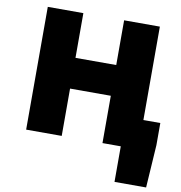

<svg xmlns="http://www.w3.org/2000/svg" viewBox="-96 -800 1032 1095"><g transform="rotate(10 419.5 -252.5)"><path d="M640 0H534V-274H298V0H92V-711H298V-452H534V-711H741V-170H839V-42L823 206H640Z"/></g></svg>

Font: Nebula Sans Black
Style: Regular
Weight: 900
Designer: Paul D. Hunt for Adobe (as Source Sans)
Foundry: Nebula Entertainment & Broadcasting LLC
Version: Version 1.010